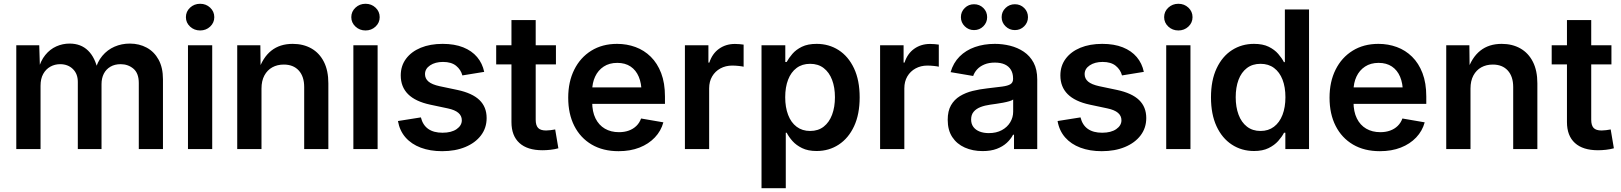

<svg xmlns="http://www.w3.org/2000/svg" viewBox="-20 -777 8453 1001"><path d="M64.9 0V-541H184.6L188.5 -412.6H179.2Q191.4 -460 216.1 -490.2Q240.7 -520.5 273.7 -535.2Q306.6 -549.8 342.8 -549.8Q401.9 -549.8 439.2 -513.2Q476.6 -476.6 490.7 -407.7H475.6Q486.8 -454.1 513.4 -485.8Q540 -517.6 577.1 -533.7Q614.3 -549.8 656.7 -549.8Q705.6 -549.8 744.9 -528.6Q784.2 -507.3 806.9 -465.8Q829.6 -424.3 829.6 -363.8V0H703.6V-344.2Q703.6 -395 675.8 -418.7Q647.9 -442.4 608.9 -442.4Q578.1 -442.4 555.7 -429.2Q533.2 -416 521.2 -392.6Q509.3 -369.1 509.3 -338.4V0H385.7V-350.1Q385.7 -392.1 359.9 -417.2Q334 -442.4 293.5 -442.4Q265.6 -442.4 242.4 -429.4Q219.2 -416.5 205.3 -391.6Q191.4 -366.7 191.4 -330.1V0Z M960 0V-541H1086.4V0ZM1023.4 -618.2Q992.7 -618.2 970.9 -638.4Q949.2 -658.7 949.2 -687.5Q949.2 -716.8 970.9 -737.1Q992.7 -757.3 1023.4 -757.3Q1054.2 -757.3 1075.7 -737.1Q1097.2 -716.8 1097.2 -687.5Q1097.2 -658.7 1075.7 -638.4Q1054.2 -618.2 1023.4 -618.2Z M1343.3 -314.9V0H1216.8V-541H1337.4L1338.9 -406.7H1326.7Q1349.6 -477.1 1394.3 -512.7Q1439 -548.3 1505.9 -548.3Q1561.5 -548.3 1603.5 -524.4Q1645.5 -500.5 1668.7 -454.6Q1691.9 -408.7 1691.9 -342.8V0H1565.9V-323.2Q1565.9 -378.4 1537.6 -409.4Q1509.3 -440.4 1459.5 -440.4Q1425.8 -440.4 1399.7 -426Q1373.5 -411.6 1358.4 -383.5Q1343.3 -355.5 1343.3 -314.9Z M1822.3 0V-541H1948.7V0ZM1885.7 -618.2Q1855 -618.2 1833.3 -638.4Q1811.5 -658.7 1811.5 -687.5Q1811.5 -716.8 1833.3 -737.1Q1855 -757.3 1885.7 -757.3Q1916.5 -757.3 1938 -737.1Q1959.5 -716.8 1959.5 -687.5Q1959.5 -658.7 1938 -638.4Q1916.5 -618.2 1885.7 -618.2Z M2285.2 11.2Q2222.7 11.2 2173.8 -7.1Q2125 -25.4 2094.2 -60.5Q2063.5 -95.7 2054.7 -146L2174.3 -165Q2184.1 -125 2212.4 -105Q2240.7 -85 2287.1 -85Q2333.5 -85 2360.6 -103.8Q2387.7 -122.6 2387.7 -149.9Q2387.7 -173.3 2369.6 -188.7Q2351.6 -204.1 2314.5 -211.9L2222.7 -231.4Q2145.5 -248 2107.4 -286.1Q2069.3 -324.2 2069.3 -383.8Q2069.3 -433.6 2096.9 -470.7Q2124.5 -507.8 2173.6 -528.1Q2222.7 -548.3 2287.6 -548.3Q2349.6 -548.3 2394.8 -530.3Q2439.9 -512.2 2467.5 -479.5Q2495.1 -446.8 2504.4 -402.3L2390.6 -383.8Q2382.8 -413.6 2358.2 -433.8Q2333.5 -454.1 2289.6 -454.1Q2249 -454.1 2222.4 -436.3Q2195.8 -418.5 2195.8 -390.6Q2195.8 -367.2 2213.9 -351.8Q2231.9 -336.4 2272 -327.6L2364.7 -308.1Q2442.4 -291.5 2479.7 -255.4Q2517.1 -219.2 2517.1 -161.6Q2517.1 -109.9 2487.5 -71Q2458 -32.2 2405.8 -10.5Q2353.5 11.2 2285.2 11.2Z M2878.4 -541V-441.4H2566.9V-541ZM2646.5 -672.4H2772.9V-152.8Q2772.9 -123.5 2785.4 -110.1Q2797.9 -96.7 2827.1 -96.7Q2836.4 -96.7 2850.8 -98.4Q2865.2 -100.1 2874.5 -102.1L2891.1 -3.9Q2871.6 1.5 2849.9 3.9Q2828.1 6.3 2808.1 6.3Q2729.5 6.3 2688 -31.5Q2646.5 -69.3 2646.5 -140.6Z M3205.1 11.2Q3123.5 11.2 3064.7 -23.4Q3005.9 -58.1 2974.1 -120.6Q2942.4 -183.1 2942.4 -267.6Q2942.4 -350.6 2973.9 -413.8Q3005.4 -477.1 3062.7 -512.7Q3120.1 -548.3 3197.3 -548.3Q3248 -548.3 3293.2 -531.7Q3338.4 -515.1 3372.8 -481.2Q3407.2 -447.3 3427 -395.8Q3446.8 -344.2 3446.8 -273.9V-235.4H3000V-321.3H3383.3L3324.7 -296.4Q3324.7 -342.3 3310.3 -376.7Q3295.9 -411.1 3267.6 -430.2Q3239.3 -449.2 3198.2 -449.2Q3156.7 -449.2 3127.4 -429.9Q3098.1 -410.6 3082.8 -377.7Q3067.4 -344.7 3067.4 -304.2V-245.1Q3067.4 -194.8 3084.7 -159.7Q3102.1 -124.5 3133.5 -106.2Q3165 -87.9 3207 -87.9Q3235.4 -87.9 3258.3 -96.2Q3281.2 -104.5 3297.6 -120.4Q3314 -136.2 3322.3 -159.2L3438.5 -139.2Q3426.3 -94.2 3394 -60.3Q3361.8 -26.4 3314 -7.6Q3266.1 11.2 3205.1 11.2Z M3550.8 0V-541H3673.3V-450.7H3678.2Q3693.4 -497.6 3728.8 -522.7Q3764.2 -547.9 3811.5 -547.9Q3822.8 -547.9 3835.4 -546.9Q3848.1 -545.9 3856.9 -544.4V-429.2Q3849.6 -431.2 3832 -433.1Q3814.5 -435.1 3797.4 -435.1Q3763.2 -435.1 3735.8 -420.2Q3708.5 -405.3 3692.9 -378.7Q3677.2 -352.1 3677.2 -316.4V0Z M3950.2 204.1V-541H4074.2V-453.6H4081.1Q4092.3 -474.1 4111.1 -496.1Q4129.9 -518.1 4160.6 -533.2Q4191.4 -548.3 4237.8 -548.3Q4301.3 -548.3 4352.1 -515.9Q4402.8 -483.4 4432.4 -420.9Q4461.9 -358.4 4461.9 -269.5Q4461.9 -181.6 4432.9 -119.1Q4403.8 -56.6 4353 -23.2Q4302.2 10.3 4237.3 10.3Q4192.4 10.3 4161.6 -4.9Q4130.9 -20 4111.6 -41.7Q4092.3 -63.5 4081.5 -85H4076.7V204.1ZM4203.6 -94.2Q4245.6 -94.2 4274.4 -116.7Q4303.2 -139.2 4318.1 -179Q4333 -218.8 4333 -270Q4333 -321.3 4318.1 -360.6Q4303.2 -399.9 4274.4 -422.1Q4245.6 -444.3 4203.6 -444.3Q4162.1 -444.3 4133.1 -422.6Q4104 -400.9 4088.9 -361.8Q4073.7 -322.8 4073.7 -270Q4073.7 -217.8 4088.9 -178Q4104 -138.2 4133.3 -116.2Q4162.6 -94.2 4203.6 -94.2Z M4568.4 0V-541H4690.9V-450.7H4695.8Q4710.9 -497.6 4746.3 -522.7Q4781.7 -547.9 4829.1 -547.9Q4840.3 -547.9 4853 -546.9Q4865.7 -545.9 4874.5 -544.4V-429.2Q4867.2 -431.2 4849.6 -433.1Q4832 -435.1 4814.9 -435.1Q4780.8 -435.1 4753.4 -420.2Q4726.1 -405.3 4710.4 -378.7Q4694.8 -352.1 4694.8 -316.4V0Z M5103 10.7Q5051.3 10.7 5009.8 -7.8Q4968.3 -26.4 4944.6 -62.5Q4920.9 -98.6 4920.9 -152.3Q4920.9 -198.2 4938 -228Q4955.1 -257.8 4984.6 -275.9Q5014.2 -293.9 5051 -303Q5087.9 -312 5127.9 -316.4Q5175.8 -321.8 5205.1 -325.7Q5234.4 -329.6 5248 -338.1Q5261.7 -346.7 5261.7 -365.2V-368.2Q5261.7 -394 5250.7 -412.6Q5239.7 -431.2 5218.8 -440.9Q5197.8 -450.7 5166.5 -450.7Q5135.3 -450.7 5112.1 -440.9Q5088.9 -431.2 5074.5 -415.5Q5060.1 -399.9 5053.7 -380.9L4936 -400.9Q4950.2 -449.7 4982.9 -482.4Q5015.6 -515.1 5062.7 -531.7Q5109.9 -548.3 5166.5 -548.3Q5207 -548.3 5246.3 -538.6Q5285.6 -528.8 5317.6 -507.3Q5349.6 -485.8 5368.7 -450.4Q5387.7 -415 5387.7 -362.8V0H5266.6V-74.7H5261.7Q5250 -51.8 5228.8 -32.2Q5207.5 -12.7 5176.5 -1Q5145.5 10.7 5103 10.7ZM5135.3 -83Q5174.3 -83 5202.9 -98.4Q5231.4 -113.8 5246.8 -139.4Q5262.2 -165 5262.2 -194.8V-258.3Q5256.3 -253.4 5242.2 -249.3Q5228 -245.1 5210 -241.7Q5191.9 -238.3 5174.3 -235.8Q5156.7 -233.4 5143.1 -231.4Q5114.7 -227.5 5092 -218.8Q5069.3 -210 5056.2 -194.3Q5043 -178.7 5043 -153.8Q5043 -130.9 5054.9 -115Q5066.9 -99.1 5087.6 -91.1Q5108.4 -83 5135.3 -83ZM5271 -620.1Q5242.7 -620.1 5222.4 -639.9Q5202.1 -659.7 5202.1 -687.5Q5202.1 -715.8 5222.4 -735.4Q5242.7 -754.9 5271 -754.9Q5299.8 -754.9 5319.6 -735.4Q5339.4 -715.8 5339.4 -687.5Q5339.4 -659.7 5319.6 -639.9Q5299.8 -620.1 5271 -620.1ZM5058.1 -620.1Q5029.8 -620.1 5009.8 -639.9Q4989.7 -659.7 4989.7 -687.5Q4989.7 -715.8 5009.8 -735.4Q5029.8 -754.9 5058.1 -754.9Q5086.9 -754.9 5106.7 -735.4Q5126.5 -715.8 5126.5 -687.5Q5126.5 -659.7 5106.7 -639.9Q5086.9 -620.1 5058.1 -620.1Z M5724.1 11.2Q5661.6 11.2 5612.8 -7.1Q5564 -25.4 5533.2 -60.5Q5502.4 -95.7 5493.7 -146L5613.3 -165Q5623 -125 5651.4 -105Q5679.7 -85 5726.1 -85Q5772.5 -85 5799.6 -103.8Q5826.7 -122.6 5826.7 -149.9Q5826.7 -173.3 5808.6 -188.7Q5790.5 -204.1 5753.4 -211.9L5661.6 -231.4Q5584.5 -248 5546.4 -286.1Q5508.3 -324.2 5508.3 -383.8Q5508.3 -433.6 5535.9 -470.7Q5563.5 -507.8 5612.5 -528.1Q5661.6 -548.3 5726.6 -548.3Q5788.6 -548.3 5833.7 -530.3Q5878.9 -512.2 5906.5 -479.5Q5934.1 -446.8 5943.4 -402.3L5829.6 -383.8Q5821.8 -413.6 5797.1 -433.8Q5772.5 -454.1 5728.5 -454.1Q5688 -454.1 5661.4 -436.3Q5634.8 -418.5 5634.8 -390.6Q5634.8 -367.2 5652.8 -351.8Q5670.9 -336.4 5710.9 -327.6L5803.7 -308.1Q5881.3 -291.5 5918.7 -255.4Q5956.1 -219.2 5956.1 -161.6Q5956.1 -109.9 5926.5 -71Q5897 -32.2 5844.7 -10.5Q5792.5 11.2 5724.1 11.2Z M6060.1 0V-541H6186.5V0ZM6123.5 -618.2Q6092.8 -618.2 6071 -638.4Q6049.3 -658.7 6049.3 -687.5Q6049.3 -716.8 6071 -737.1Q6092.8 -757.3 6123.5 -757.3Q6154.3 -757.3 6175.8 -737.1Q6197.3 -716.8 6197.3 -687.5Q6197.3 -658.7 6175.8 -638.4Q6154.3 -618.2 6123.5 -618.2Z M6518.1 10.3Q6453.1 10.3 6402.1 -23.2Q6351.1 -56.6 6322.3 -119.1Q6293.5 -181.6 6293.5 -269.5Q6293.5 -358.4 6323 -420.9Q6352.5 -483.4 6403.3 -515.9Q6454.1 -548.3 6517.6 -548.3Q6564 -548.3 6594.5 -533.2Q6625 -518.1 6644 -496.1Q6663.1 -474.1 6673.8 -453.1H6678.7V-727.5H6804.7V0H6681.2V-85H6674.3Q6663.6 -64 6644 -42Q6624.5 -20 6593.8 -4.9Q6563 10.3 6518.1 10.3ZM6551.8 -94.2Q6592.8 -94.2 6621.8 -116.2Q6650.9 -138.2 6666.3 -178Q6681.6 -217.8 6681.6 -270Q6681.6 -322.8 6666.5 -361.8Q6651.4 -400.9 6622.3 -422.6Q6593.3 -444.3 6551.8 -444.3Q6509.8 -444.3 6480.7 -422.1Q6451.7 -399.9 6437 -360.6Q6422.4 -321.3 6422.4 -270Q6422.4 -218.8 6437.3 -179Q6452.1 -139.2 6481.2 -116.7Q6510.3 -94.2 6551.8 -94.2Z M7174.3 11.2Q7092.8 11.2 7033.9 -23.4Q6975.1 -58.1 6943.4 -120.6Q6911.6 -183.1 6911.6 -267.6Q6911.6 -350.6 6943.1 -413.8Q6974.6 -477.1 7032 -512.7Q7089.4 -548.3 7166.5 -548.3Q7217.3 -548.3 7262.5 -531.7Q7307.6 -515.1 7342 -481.2Q7376.5 -447.3 7396.2 -395.8Q7416 -344.2 7416 -273.9V-235.4H6969.2V-321.3H7352.5L7293.9 -296.4Q7293.9 -342.3 7279.5 -376.7Q7265.1 -411.1 7236.8 -430.2Q7208.5 -449.2 7167.5 -449.2Q7126 -449.2 7096.7 -429.9Q7067.4 -410.6 7052 -377.7Q7036.6 -344.7 7036.6 -304.2V-245.1Q7036.6 -194.8 7054 -159.7Q7071.3 -124.5 7102.8 -106.2Q7134.3 -87.9 7176.3 -87.9Q7204.6 -87.9 7227.5 -96.2Q7250.5 -104.5 7266.8 -120.4Q7283.2 -136.2 7291.5 -159.2L7407.7 -139.2Q7395.5 -94.2 7363.3 -60.3Q7331.1 -26.4 7283.2 -7.6Q7235.4 11.2 7174.3 11.2Z M7646.5 -314.9V0H7520V-541H7640.6L7642.1 -406.7H7629.9Q7652.8 -477.1 7697.5 -512.7Q7742.2 -548.3 7809.1 -548.3Q7864.7 -548.3 7906.7 -524.4Q7948.7 -500.5 7971.9 -454.6Q7995.1 -408.7 7995.1 -342.8V0H7869.1V-323.2Q7869.1 -378.4 7840.8 -409.4Q7812.5 -440.4 7762.7 -440.4Q7729 -440.4 7702.9 -426Q7676.8 -411.6 7661.6 -383.5Q7646.5 -355.5 7646.5 -314.9Z M8381.3 -541V-441.4H8069.8V-541ZM8149.4 -672.4H8275.9V-152.8Q8275.9 -123.5 8288.3 -110.1Q8300.8 -96.7 8330.1 -96.7Q8339.4 -96.7 8353.8 -98.4Q8368.2 -100.1 8377.4 -102.1L8394 -3.9Q8374.5 1.5 8352.8 3.9Q8331.1 6.3 8311 6.3Q8232.4 6.3 8190.9 -31.5Q8149.4 -69.3 8149.4 -140.6Z"/></svg>

Font: Inter 17pt SemiBold
Style: Regular
Weight: 600
Version: Version 4.001;git-66647c0bb